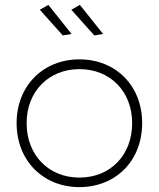

<svg xmlns="http://www.w3.org/2000/svg" viewBox="-20 -765 650 786"><path d="M178 -745 143 -725 237 -620 273 -626ZM307 -745 272 -725 366 -620 402 -626ZM305 -522C157 -522 48 -414 48 -261C48 -107 157 1 305 1C454 1 562 -107 562 -261C562 -414 454 -522 305 -522ZM305 -482C431 -482 521 -391 521 -261C521 -129 431 -38 305 -38C180 -38 89 -129 89 -261C89 -391 180 -482 305 -482Z"/></svg>

Font: Montserrat arm ExtraLight
Style: Regular
Weight: 275
Designer: Julieta Ulanovsky
Foundry: Julieta Ulanovsky
Version: Version 6.000;PS 006.000;hotconv 1.0.88;makeotf.lib2.5.64775